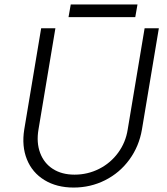

<svg xmlns="http://www.w3.org/2000/svg" viewBox="-20 -827 749 863"><path d="M89 -245 165 -700H229L153 -245Q143 -186 160.5 -139.5Q178 -93 218 -67.5Q258 -42 315 -42Q374 -42 425.5 -68Q477 -94 511 -140.5Q545 -187 554 -245L630 -700H694L618 -245Q605 -169 561.5 -109.5Q518 -50 452.5 -17Q387 16 311 16Q235 16 180 -17.5Q125 -51 101 -110.5Q77 -170 89 -245ZM298 -807H598L588 -750H288Z"/></svg>

Font: Oak Sans Light Italic
Style: Regular
Weight: 400
Italic angle: -9.5°
Foundry: Erik Kennedy, Walven
Version: Version 1.000;Glyphs 3.1.2 (3151)